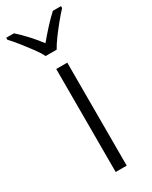

<svg xmlns="http://www.w3.org/2000/svg" viewBox="-242 -812 682 859"><g transform="rotate(-30 99.5 -382.5)"><path d="M139 0H82V-532H139ZM241 -755Q223 -736 201 -709Q179 -682 159 -655Q139 -628 127 -606H70Q59 -628 39 -655Q19 -682 -2.5 -709Q-24 -736 -42 -755V-765H-2Q24 -742 50.5 -713Q77 -684 98 -656Q121 -684 147.5 -713Q174 -742 199 -765H241Z"/></g></svg>

Font: Noto Sans Display Light
Style: Regular
Weight: 300
Designer: Monotype Design Team
Foundry: Monotype Imaging Inc.
Version: Version 2.003